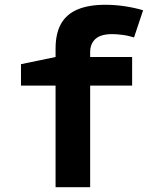

<svg xmlns="http://www.w3.org/2000/svg" viewBox="-20 -785 640 805"><path d="M213 0V-426H68V-516L213 -546V-581Q213 -645 236 -685.5Q259 -726 305.5 -745.5Q352 -765 422 -765Q461 -765 502 -759Q543 -753 580 -742L542 -628Q517 -636 491.5 -639Q466 -642 451 -642Q403 -642 380.5 -622Q358 -602 358 -566V-546H534V-426H358V0Z"/></svg>

Font: Noto Sans Mono
Style: Bold
Weight: 700
Designer: Monotype Design Team
Foundry: Monotype Imaging Inc.
Version: Version 2.014